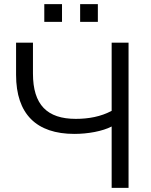

<svg xmlns="http://www.w3.org/2000/svg" viewBox="-20 -912 732 932"><path d="M522 -298V0H604V-705H522V-374C470 -346 410 -335 348 -335C209 -335 140 -403 140 -555V-705H58V-549C58 -358 157 -262 341 -262C407 -262 478 -275 522 -298ZM369 -806H455V-892H369ZM195 -806H281V-892H195Z"/></svg>

Font: Poppy and Pepper
Style: Regular
Weight: 400
Designer: Thy Ha
Foundry: Thy Ha
Version: Version 0.001;Glyphs 3.2 (3227)